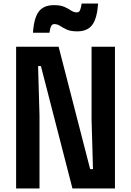

<svg xmlns="http://www.w3.org/2000/svg" viewBox="-20 -1064 740 1084"><path d="M71 0V-800H311L489 -109H505L497 -388V-800H629V0H389L211 -691H195L203 -412V0ZM166 -879Q172 -964 199.5 -999.5Q227 -1035 285 -1035Q322 -1035 344 -1025Q366 -1015 381.5 -1004.5Q397 -994 414 -994Q426 -994 431.5 -1005.5Q437 -1017 441 -1044H534Q528 -959 500.5 -923Q473 -887 416 -887Q378 -887 356 -897.5Q334 -908 319 -918Q304 -928 286 -928Q275 -928 269 -917Q263 -906 259 -879Z"/></svg>

Font: Martian Mono SemiExpanded SemiBold
Style: Regular
Weight: 600
Monospace: yes
Version: Version 0.930